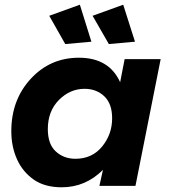

<svg xmlns="http://www.w3.org/2000/svg" viewBox="-20 -789 724 815"><path d="M257 -602 189 -722 319 -769 368 -612ZM442 -602 373 -722 503 -769 553 -612ZM242 6Q170.5 6 124 -26Q75.5 -60 51.8 -113.8Q28 -167.5 28 -232Q28 -365 110.5 -454.5Q193 -544 315 -544Q443 -544 490 -440L509 -538H662L555 0H402L417 -68Q343 6 242 6ZM300 -115Q371 -115 413.5 -167Q456 -219 456 -287Q456 -349 422.5 -380.5Q389 -412 339 -412Q277 -412 230 -364.5Q183 -317 183 -241Q183 -177 217 -146Q251 -115 300 -115Z"/></svg>

Font: Argentum Sans SemiBold
Style: Italic
Weight: 600
Italic angle: -11°
Designer: Julieta Ulanovsky (font), Cristiano Sobral (main changes and remaster)
Foundry: Julieta Ulanovsky (font), Cristiano Sobral (main changes and remaster)
Version: Version 2.007;June 15, 2022;FontCreator 14.0.0.2814 64-bit; 